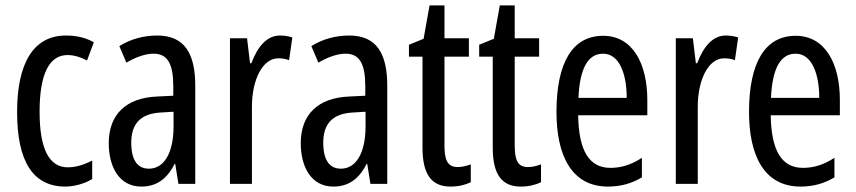

<svg xmlns="http://www.w3.org/2000/svg" viewBox="-20 -771 3157 708"><path d="M221 -83C251 -83 292 -93 320 -111V-179C289 -163 259 -154 230 -154C161 -154 126 -222 126 -359C126 -497 161 -568 229 -568C252 -568 276 -561 301 -548L326 -615C298 -631 265 -640 223 -640C101 -640 43 -534 43 -358C43 -175 102 -83 221 -83Z M560 -640C509 -640 462 -627 420 -601L446 -540C484 -562 517 -573 547 -573C598 -573 619 -535 619 -453V-418L558 -415C445 -410 381 -349 381 -243C381 -158 418 -83 501 -83C557 -83 596 -111 624 -167H626L638 -93H700V-455C700 -573 661 -640 560 -640ZM572 -356 620 -359V-305C620 -207 585 -149 529 -149C488 -149 464 -179 464 -245C464 -315 499 -352 572 -356Z M1012 -640C965 -640 930 -600 907 -538H902L891 -630H828V-93H909V-373C908 -478 949 -556 1006 -556C1021 -556 1034 -554 1046 -549L1058 -633C1042 -638 1027 -640 1012 -640Z M1268 -640C1217 -640 1170 -627 1128 -601L1154 -540C1192 -562 1225 -573 1255 -573C1306 -573 1327 -535 1327 -453V-418L1266 -415C1153 -410 1089 -349 1089 -243C1089 -158 1126 -83 1209 -83C1265 -83 1304 -111 1332 -167H1334L1346 -93H1408V-455C1408 -573 1369 -640 1268 -640ZM1280 -356 1328 -359V-305C1328 -207 1293 -149 1237 -149C1196 -149 1172 -179 1172 -245C1172 -315 1207 -352 1280 -356Z M1668 -155C1629 -155 1619 -182 1619 -236V-562H1709V-630H1619V-751H1564L1542 -628L1488 -606V-562H1538V-226C1538 -130 1570 -83 1641 -83C1671 -83 1695 -89 1716 -99V-165C1700 -159 1684 -155 1668 -155Z M1927 -155C1888 -155 1878 -182 1878 -236V-562H1968V-630H1878V-751H1823L1801 -628L1747 -606V-562H1797V-226C1797 -130 1829 -83 1900 -83C1930 -83 1954 -89 1975 -99V-165C1959 -159 1943 -155 1927 -155Z M2204 -639C2091 -639 2032 -540 2032 -358C2032 -202 2085 -83 2222 -83C2268 -83 2309 -94 2347 -117V-189C2307 -163 2270 -152 2231 -152C2152 -152 2114 -216 2112 -346H2367V-402C2367 -535 2314 -639 2204 -639ZM2204 -573C2264 -573 2291 -498 2291 -410H2113C2118 -521 2149 -573 2204 -573Z M2656 -640C2609 -640 2574 -600 2551 -538H2546L2535 -630H2472V-93H2553V-373C2552 -478 2593 -556 2650 -556C2665 -556 2678 -554 2690 -549L2702 -633C2686 -638 2671 -640 2656 -640Z M2914 -639C2801 -639 2742 -540 2742 -358C2742 -202 2795 -83 2932 -83C2978 -83 3019 -94 3057 -117V-189C3017 -163 2980 -152 2941 -152C2862 -152 2824 -216 2822 -346H3077V-402C3077 -535 3024 -639 2914 -639ZM2914 -573C2974 -573 3001 -498 3001 -410H2823C2828 -521 2859 -573 2914 -573Z"/></svg>

Font: Noto Sans Kannada UI ExtraCondensed
Style: Regular
Weight: 400
Width: 2
Designer: Jelle Bosma - Monotype Design Team
Foundry: Monotype Imaging Inc.
Version: Version 2.005